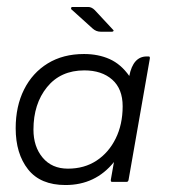

<svg xmlns="http://www.w3.org/2000/svg" viewBox="-20 -522 494 551"><path d="M305 -436Q306 -435 306 -435Q306 -435 306 -435Q306 -431 301 -431H269Q256 -431 246 -440L184 -496V-498Q184 -502 188 -502H233Q243 -502 252 -493ZM307 -57Q254 9 168 9Q96 9 60.5 -36Q25 -81 25 -154Q25 -217 49 -265Q73 -313 117 -340Q161 -367 221 -367Q262 -367 294.5 -352.5Q327 -338 351 -304Q362 -360 401 -360H406Q410 -360 410 -357V-354L349 -6Q348 0 343 0H302Q298 0 298 -4V-6ZM175 -38Q222 -38 257 -61Q292 -84 312 -124.5Q332 -165 332 -217Q332 -267 302 -293.5Q272 -320 222 -320Q154 -320 115 -272Q76 -224 76 -150Q76 -101 102.5 -69.5Q129 -38 175 -38Z"/></svg>

Font: Zain Light
Style: Italic
Weight: 300
Italic angle: -10°
Designer: Zain,Boutros
Foundry: Mobile Telecommunications Company (Zain), 2024
Version: Version 1.51; ttfautohint (v1.8.4)